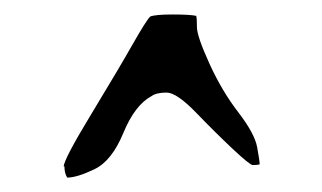

<svg xmlns="http://www.w3.org/2000/svg" viewBox="-20 -616 451 269"><path d="M190.4 -592.8Q197.3 -595.7 221.7 -595.7Q246.1 -595.7 254.9 -593.8Q255.9 -590.8 255.9 -578.1Q255.9 -565.4 273.4 -526.9Q291 -488.3 314 -458.5Q336.9 -428.7 340.3 -409.7Q343.8 -390.6 343.8 -385.7Q339.8 -384.8 336.9 -384.8Q336.9 -384.8 334 -384.8Q330.1 -384.8 306.2 -407.2Q282.2 -429.7 254.9 -458Q227.5 -486.3 213.4 -486.3Q199.2 -486.3 192.4 -481.4Q168.9 -468.8 152.8 -429.7Q136.7 -390.6 112.3 -378.9Q87.9 -367.2 74.2 -367.2Q70.3 -373 70.3 -382.8Q70.3 -382.8 69.3 -382.8Q69.3 -392.6 108.4 -457Q147.5 -521.5 166 -554.2Q184.6 -586.9 190.4 -592.8Z"/></svg>

Font: Drukaatie burti
Style: Thin
Weight: 100
Version: Version 0.14